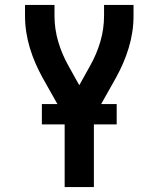

<svg xmlns="http://www.w3.org/2000/svg" viewBox="-20 -755 640 775"><path d="M241 0V-283L152 -441Q136 -470 123 -500Q110 -530 100.5 -561.5Q91 -593 86 -625.5Q81 -658 81 -691V-735H200V-691Q200 -638 215 -587Q230 -536 256 -490L300 -411L344 -490Q370 -536 385 -587Q400 -638 400 -691V-735H519V-691Q519 -658 514 -625.5Q509 -593 499.5 -561.5Q490 -530 477 -500Q464 -470 448 -441L359 -283V0ZM451 -253H149V-335H451Z"/></svg>

Font: Zed Sans Extended
Style: Bold
Weight: 700
Width: 7
Designer: Belleve Invis
Foundry: Belleve Invis
Version: Version 1.0.0; ttfautohint (v1.8.4)